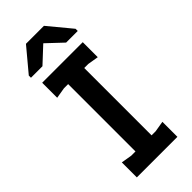

<svg xmlns="http://www.w3.org/2000/svg" viewBox="-284 -954 1004 1004"><g transform="rotate(-45 218.0 -452.0)"><path d="M159 0V-700H278V0ZM68 0V-111L128 -101H308L368 -111V0ZM68 -589V-700H368V-589L308 -599H128ZM152 -904H285L391 -776V-760H305L218 -842L130 -760H45V-776Z"/></g></svg>

Font: AR One Sans SemiBold
Style: Regular
Weight: 600
Designer: Niteesh Yadav
Foundry: Niteesh Yadav
Version: Version 1.001;gftools[0.9.33]